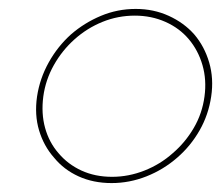

<svg xmlns="http://www.w3.org/2000/svg" viewBox="-20 -404 501 430"><path d="M63 -188Q57 -147 67.5 -112Q78 -77 101 -51Q123 -24 156 -9Q189 6 230 6Q270 6 308 -9Q346 -24 377 -51Q407 -77 427 -112Q447 -147 453 -188Q459 -228 448.5 -264Q438 -300 415 -327Q392 -353 358 -368.5Q324 -384 284 -384Q243 -384 206 -368.5Q169 -353 139 -327Q109 -300 89 -264Q69 -228 63 -188ZM77 -188Q82 -225 100.5 -258Q119 -291 147 -316Q175 -341 209.5 -355Q244 -369 282 -369Q319 -369 350.5 -355Q382 -341 403 -316Q424 -291 433.5 -258Q443 -225 438 -188Q433 -150 414 -117.5Q395 -85 367 -61Q339 -36 303.5 -22Q268 -8 231 -8Q193 -8 162.5 -22Q132 -36 111 -61Q90 -85 81 -117.5Q72 -150 77 -188Z"/></svg>

Font: Josefin Slab Thin
Style: Italic
Weight: 100
Italic angle: -12°
Designer: Santiago Orozco
Foundry: Typemade
Version: Version 2.000